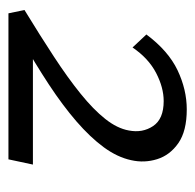

<svg xmlns="http://www.w3.org/2000/svg" viewBox="-24 -439 463 455"><g transform="rotate(90 207.5 -211.5)"><path d="M3.7 -38Q64.3 -75 114.3 -107.8Q164.3 -140.5 201.8 -170.8Q239.4 -201.1 261.8 -229.4Q284.3 -257.7 289.2 -285.3Q295.5 -317.8 278.7 -342.9Q261.9 -367.9 219.5 -367.9Q187.6 -367.9 153 -350Q118.3 -332 92.5 -294.1L61.7 -326.9Q100.3 -378.7 146.3 -400.7Q192.4 -422.6 239.2 -422.6Q290.5 -422.6 319.1 -402.7Q347.7 -382.8 357.2 -352.4Q366.7 -322 359.6 -290.9Q352.6 -258.1 328.9 -225.8Q305.1 -193.5 267.5 -161Q229.8 -128.5 180.3 -95.9Q130.7 -63.3 71.5 -29.5L90.9 -58H370L357.6 0H11.6Z"/></g></svg>

Font: Ysabeau
Style: Bold Italic
Weight: 700
Italic angle: -12°
Designer: Christian Thalmann (Catharsis Fonts)
Version: Version 2.002